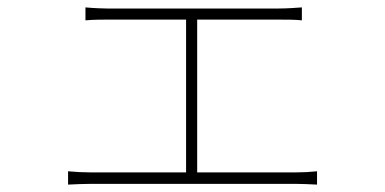

<svg xmlns="http://www.w3.org/2000/svg" viewBox="-20 -512 1040 519"><path d="M164 -49V-13C186 -14 206 -15 225 -15H779C793 -15 818 -14 837 -13V-49C818 -47 799 -46 779 -46H513V-459H733C755 -459 778 -459 796 -457V-492C779 -491 758 -489 733 -489H269C259 -489 232 -490 211 -492V-457C231 -459 260 -459 270 -459H483V-46H225C206 -46 185 -47 164 -49Z"/></svg>

Font: Harano Aji Gothic K1 ExtraLight
Style: Regular
Weight: 250
Foundry: Masamichi Hosoda
Version: HaranoAjiGothicK1-ExtraLight version 20230610;ttx 4.39.4